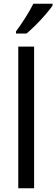

<svg xmlns="http://www.w3.org/2000/svg" viewBox="-20 -1010 302 1030"><path d="M163 0H78V-760H163ZM262 -980Q249 -961 224.5 -932.5Q200 -904 172 -876Q144 -848 122 -830H66V-842Q90 -874 116 -915Q142 -956 159 -990H262Z"/></svg>

Font: Noto Sans Gujarati SemiCondensed
Style: Regular
Weight: 400
Width: 4
Designer: Jelle Bosma - Monotype Design Team, Universal Thirst
Foundry: Monotype Imaging Inc.
Version: Version 2.106; ttfautohint (v1.8.4.7-5d5b)